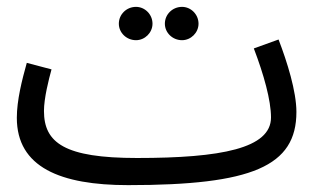

<svg xmlns="http://www.w3.org/2000/svg" viewBox="-20 -518 935 559"><path d="M510 -401C536 -401 558 -423 558 -449C558 -476 536 -498 510 -498C482 -498 460 -476 460 -449C460 -423 482 -401 510 -401ZM376 -401C402 -401 424 -423 424 -449C424 -476 402 -498 376 -498C348 -498 326 -476 326 -449C326 -423 348 -401 376 -401ZM353 21C714 21 843 -34 843 -192C843 -252 816 -338 791 -403L719 -377C748 -301 769 -226 769 -176C769 -86 624 -58 379 -58C168 -58 108 -102 108 -195C108 -232 122 -287 130 -316L58 -335C44 -285 29 -226 29 -175C29 -31 156 21 353 21Z"/></svg>

Font: Noto Sans Arabic SemCond
Style: Regular
Weight: 400
Width: 4
Designer: Monotype Design Team, Nadine Chahine, Nizar Qandah and Khaled Hosny
Foundry: Monotype Imaging Inc.
Version: Version 2.012